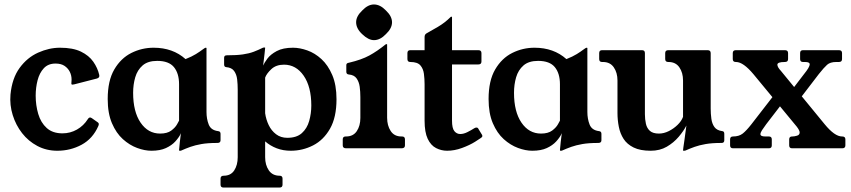

<svg xmlns="http://www.w3.org/2000/svg" viewBox="-20 -665 3818 861"><path d="M237 11Q188 11 147.5 -10.5Q107 -32 79 -68Q51 -104 37 -149Q23 -194 27 -241Q34 -314 68 -360.5Q102 -407 151 -429Q200 -451 249 -451Q307 -451 343 -433.5Q379 -416 398.5 -388Q418 -360 425 -329Q428 -317 415 -313L314 -287Q310 -286 305 -285.5Q300 -285 300 -291Q300 -295 300.5 -298.5Q301 -302 301 -308Q301 -327 293 -343Q285 -359 269.5 -369.5Q254 -380 229 -380Q196 -380 176.5 -359Q157 -338 148.5 -305Q140 -272 140 -236Q140 -193 151.5 -154Q163 -115 189.5 -91Q216 -67 260 -67Q295 -67 325 -84Q355 -101 374 -131Q381 -143 392 -135L419 -116Q426 -111 421 -100Q396 -43 346 -16Q296 11 237 11Z M783 -287Q783 -336 760 -364Q737 -392 685 -392Q643 -392 619.5 -371.5Q596 -351 586.5 -318.5Q577 -286 577 -249Q577 -164 610.5 -115Q644 -66 698 -66Q730 -66 748 -79.5Q766 -93 774 -107.5Q782 -122 783 -124ZM906 -163Q906 -132 916 -106.5Q926 -81 958 -77Q969 -76 969 -65V-36Q969 -24 955 -24Q912 -24 883.5 -19Q855 -14 834 -6.5Q813 1 793 10Q792 11 787 11H785Q783 11 783 8Q783 2 786.5 -29Q790 -60 795 -90H800Q798 -81 790 -64.5Q782 -48 766 -30.5Q750 -13 724 -1Q698 11 659 11Q629 11 595 -1.5Q561 -14 531 -41Q501 -68 482 -112.5Q463 -157 463 -221Q463 -303 492.5 -353.5Q522 -404 569 -427.5Q616 -451 669 -451Q755 -451 812 -400Q840 -411 858.5 -422.5Q877 -434 888 -442.5Q899 -451 903 -451Q906 -451 906 -449Z M1160 -371Q1165 -383 1179 -402Q1193 -421 1221 -436Q1249 -451 1294 -451Q1324 -451 1358 -439Q1392 -427 1421.5 -400Q1451 -373 1470 -328.5Q1489 -284 1489 -220Q1489 -139 1460 -88Q1431 -37 1384 -13Q1337 11 1284 11Q1249.6 11 1220.8 0Q1192 -11 1169 -31V40Q1169 75 1185.5 99Q1202 123 1234 123Q1247 123 1247 136V163Q1247 176 1234 176H982Q969 176 969 163V136Q969 123 983 123Q1015 123 1030.5 99Q1046 75 1046 40V-263Q1046 -287 1043.5 -309Q1041 -331 1030 -346.5Q1019 -362 994 -364Q985 -365 985 -376V-406Q985 -417 997 -417Q1041 -417 1069 -421Q1097 -425 1118 -433Q1139 -441 1159 -451Q1161 -452 1163.5 -452Q1166 -452 1167 -452H1168Q1169 -452 1169 -450Q1169 -449 1168.5 -445Q1168 -441 1166.5 -425Q1165 -409 1160 -371ZM1169 -157.2Q1173 -129 1185 -104Q1197 -79 1218 -63Q1239 -47 1268.3 -47Q1310.3 -47 1333.6 -68Q1357 -89 1366.5 -122.5Q1376 -156 1376 -192Q1376 -275.8 1341.9 -325.4Q1307.7 -375 1253.7 -375Q1218 -375 1196.7 -354.9Q1175.4 -334.9 1169 -316.9Z M1783 -53Q1796 -53 1796 -40V-13Q1796 0 1781 0H1532Q1517 0 1517 -13V-40Q1517 -53 1530 -53H1532Q1564 -53 1580 -77Q1596 -101 1596 -136V-229Q1596 -254 1593 -276Q1590 -298 1579 -313.5Q1568 -329 1544 -331Q1533 -332 1533 -343V-373Q1533 -378 1536 -380.5Q1539 -383 1546 -384Q1601 -397 1636 -416Q1671 -435 1708 -465Q1711 -467 1713 -467H1714Q1716 -467 1716 -465V-137Q1716 -102 1732 -77.5Q1748 -53 1780 -53ZM1656.8 -645Q1685 -645 1710.8 -617.8Q1738 -592 1738 -565Q1738 -538 1710.8 -512.2Q1685 -485 1657.1 -485Q1631.9 -485 1604 -512Q1577 -537.3 1577 -565.3Q1577 -592 1604.2 -617.8Q1630 -645 1656.8 -645Z M2140 -63Q2143 -60 2143 -55Q2143 -50 2136 -46L2110 -29Q2086 -14 2052 -1.5Q2018 11 1985 11Q1959 11 1935.5 -1Q1912 -13 1898 -42.5Q1884 -72 1884 -124V-287Q1884 -311 1881 -334Q1878 -357 1865 -372Q1852 -387 1820 -387Q1807 -387 1807 -400V-427Q1807 -440 1820 -440H1884V-499Q1884 -510 1892 -515Q1912 -526 1943.5 -544.5Q1975 -563 2000 -588Q2001 -590 2004 -590H2006Q2007 -590 2007 -587V-440H2125Q2139 -440 2139 -427V-389Q2139 -376 2125 -376H2007V-124Q2007 -90 2017.5 -77Q2028 -64 2044 -64Q2059 -64 2076 -72.5Q2093 -81 2107 -90Q2110 -92 2112.5 -92.5Q2115 -93 2117 -93Q2123 -93 2126 -86Z M2491 -287Q2491 -336 2468 -364Q2445 -392 2393 -392Q2351 -392 2327.5 -371.5Q2304 -351 2294.5 -318.5Q2285 -286 2285 -249Q2285 -164 2318.5 -115Q2352 -66 2406 -66Q2438 -66 2456 -79.5Q2474 -93 2482 -107.5Q2490 -122 2491 -124ZM2614 -163Q2614 -132 2624 -106.5Q2634 -81 2666 -77Q2677 -76 2677 -65V-36Q2677 -24 2663 -24Q2620 -24 2591.5 -19Q2563 -14 2542 -6.5Q2521 1 2501 10Q2500 11 2495 11H2493Q2491 11 2491 8Q2491 2 2494.5 -29Q2498 -60 2503 -90H2508Q2506 -81 2498 -64.5Q2490 -48 2474 -30.5Q2458 -13 2432 -1Q2406 11 2367 11Q2337 11 2303 -1.5Q2269 -14 2239 -41Q2209 -68 2190 -112.5Q2171 -157 2171 -221Q2171 -303 2200.5 -353.5Q2230 -404 2277 -427.5Q2324 -451 2377 -451Q2463 -451 2520 -400Q2548 -411 2566.5 -422.5Q2585 -434 2596 -442.5Q2607 -451 2611 -451Q2614 -451 2614 -449Z M2898 11Q2851 11 2821.5 -3.5Q2792 -18 2776.5 -42Q2761 -66 2755 -96.5Q2749 -127 2749 -158V-304Q2749 -339 2732.5 -363Q2716 -387 2684 -387H2680Q2667 -387 2667 -400V-427Q2667 -440 2680 -440H2859Q2872 -440 2872 -427V-153Q2872 -130 2876.5 -110Q2881 -90 2894.5 -78Q2908 -66 2935 -66Q2957 -66 2979 -77Q3001 -88 3018.5 -105Q3036 -122 3043 -141V-304Q3043 -339 3026.5 -363Q3010 -387 2978 -387H2977Q2963 -387 2963 -400V-427Q2963 -440 2977 -440H3153Q3167 -440 3167 -427V-178Q3167 -155 3170 -132.5Q3173 -110 3184 -95Q3195 -80 3219 -77Q3228 -76 3228 -65V-36Q3228 -24 3216 -24Q3173 -24 3144.5 -19Q3116 -14 3095 -6.5Q3074 1 3054 10Q3052 11 3047 11H3045Q3043 11 3043 9Q3043 7 3044.5 -4Q3046 -15 3049.5 -38.5Q3053 -62 3058 -102Q3046 -78 3023.5 -51.5Q3001 -25 2970 -7Q2939 11 2898 11Z M3533 -264 3585 -332Q3598 -348 3604.5 -359Q3611 -370 3611 -377Q3611 -387 3590 -387H3581Q3568 -387 3568 -400V-427Q3568 -440 3581 -440H3742Q3756 -440 3756 -427V-400Q3756 -387 3742 -387H3730Q3703 -387 3689 -374.5Q3675 -362 3652 -333L3567 -222ZM3486 -199 3416 -108Q3404 -92 3397 -81Q3390 -70 3390 -63Q3390 -53 3412 -53H3428Q3441 -53 3441 -40V-13Q3441 0 3428 0H3267Q3254 0 3254 -13V-40Q3254 -53 3267 -53Q3294 -53 3310.5 -66Q3327 -79 3349 -107L3452 -240ZM3678 -108Q3723 -53 3756 -53H3757Q3771 -53 3771 -40V-13Q3771 0 3757 0H3532Q3519 0 3519 -13V-40Q3519 -53 3532 -53H3534Q3542 -53 3554 -56.5Q3566 -60 3566 -71Q3566 -80 3553 -97L3359 -332Q3313 -387 3280.7 -387H3279.7Q3266 -387 3266 -400V-427Q3266 -440 3280 -440H3500Q3514 -440 3514 -427V-400Q3514 -387 3500 -387H3499Q3466 -387 3466 -375Q3466 -364 3482 -347Z"/></svg>

Font: Young Serif Light
Style: Regular
Weight: 300
Designer: Bastien Sozeau
Foundry: NBR — Bastien Sozeau
Version: Version 5.001